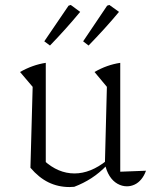

<svg xmlns="http://www.w3.org/2000/svg" viewBox="-20 -748 615 776"><path d="M466 -54 570 -58Q563 -38 551 -23.5Q539 -9 524 -2Q509 5 493 5Q473 5 454.5 -5.5Q436 -16 423 -36.5Q410 -57 404 -86L412 -397L362 -457Q412 -486 466 -494ZM280 7Q275 7 270 7.5Q265 8 261 8Q215 8 176 -11Q137 -30 103 -70L158 -99Q215 -47 281 -47Q346 -47 411 -99L412 -80Q382 -49 349.5 -28Q317 -7 280 7ZM103 -70 112 -397 61 -457Q112 -486 165 -494V-84ZM159 -581 257 -725 266 -728 304 -700Q275 -665 244.5 -631Q214 -597 182 -564ZM316 -581 413 -725 422 -728 461 -700Q432 -665 401 -631Q370 -597 338 -564Z"/></svg>

Font: Piazzolla Thin ExtraLight
Style: Regular
Weight: 250
Version: Version 2.005